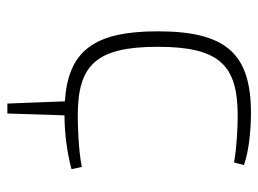

<svg xmlns="http://www.w3.org/2000/svg" viewBox="-110 -424 701 521"><g transform="rotate(90 240.5 -163.5)"><path d="M439 -7 433 -35C388 -26 322 -24 294 -24C157 -24 107 -73 107 -241C107 -409 157 -458 294 -458C327 -458 384 -455 421 -448L428 -475C385 -490 325 -494 287 -494C126 -494 65 -427 65 -241C65 -68 118 2 255 11L261 167H288L293 12C341 12 394 5 439 -7Z"/></g></svg>

Font: Exo 2 Extra Light
Style: Regular
Weight: 250
Designer: Natanael Gama
Version: Version 1.001;PS 001.001;hotconv 1.0.88;makeotf.lib2.5.64775